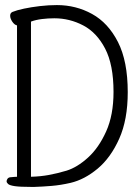

<svg xmlns="http://www.w3.org/2000/svg" viewBox="-20 -730 540 756"><path d="M104 6Q59 6 38.5 3Q18 0 12 -5.5Q6 -11 6 -16Q6 -21 9.5 -26Q13 -31 20 -32Q27 -33 37 -33.5Q47 -34 47 -34V-630Q37 -632 28.5 -644.5Q20 -657 20 -668Q20 -679 29 -683Q46 -690 74.5 -696Q103 -702 137 -706Q171 -710 204 -710Q279 -710 342.5 -675Q406 -640 444.5 -564.5Q483 -489 483 -367Q483 -259 449.5 -184Q416 -109 364.5 -66Q313 -23 258 -10Q219 -1 183 2Q147 5 115 6ZM102 -34Q139 -35 172 -41Q205 -47 242 -58Q284 -71 326.5 -109.5Q369 -148 398 -212.5Q427 -277 427 -368Q427 -475 394 -538.5Q361 -602 307.5 -630Q254 -658 194 -658Q169 -658 145 -655Q121 -652 102 -645Z"/></svg>

Font: Moon Stars Kai T HW Light
Style: Regular
Weight: 300
Designer: GuiWonder
Version: Version 1.101